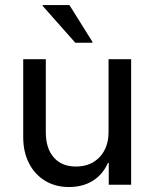

<svg xmlns="http://www.w3.org/2000/svg" viewBox="-20 -736 618 765"><path d="M255 9.2Q200.8 9.2 159.6 -15.8Q118.3 -40.8 95.4 -85.8Q72.5 -130.8 72.5 -189.2V-500H162.5V-209.2Q162.5 -145 194.2 -108.8Q225.8 -72.5 282.5 -72.5Q341.7 -72.5 377.1 -110.4Q412.5 -148.3 412.5 -210V-500H502.5V0H413.3V-86.7H410Q389.2 -40 349.2 -15.4Q309.2 9.2 255 9.2ZM280 -565.8 150 -712.5V-715.8H256.7L348.3 -569.2V-565.8Z"/></svg>

Font: Funnel Sans
Style: Regular
Weight: 400
Designer: NORD ID, Kristian Moeller
Foundry: Dicotype
Version: Version 1.000